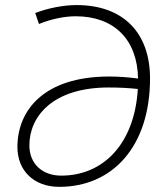

<svg xmlns="http://www.w3.org/2000/svg" viewBox="-20 -723 626 753"><path d="M212.4 9.8C421.4 9.8 568.4 -148.4 568.4 -415.5C568.4 -596.2 461.4 -703.1 280.8 -703.1C229 -703.1 168.5 -691.4 118.2 -671.9L132.8 -628.9C178.7 -647.9 232.4 -659.2 276.4 -659.2C427.2 -659.2 518.6 -568.4 521.5 -415C481 -420.4 442.9 -422.9 408.2 -422.9C151.4 -422.9 48.3 -289.6 48.3 -146.5C48.3 -52.7 113.8 9.8 212.4 9.8ZM520.5 -374C507.8 -159.7 385.7 -34.2 220.2 -34.2C145 -34.2 95.2 -81.5 95.2 -152.8C95.2 -266.6 187 -379.9 406.2 -379.9C448.7 -379.9 484.4 -377.9 520.5 -374Z"/></svg>

Font: Cascadia Code PL ExtraLight
Style: Italic
Weight: 200
Italic angle: -10°
Monospace: yes
Designer: Aaron Bell
Foundry: Saja Typeworks
Version: Version 2404.023